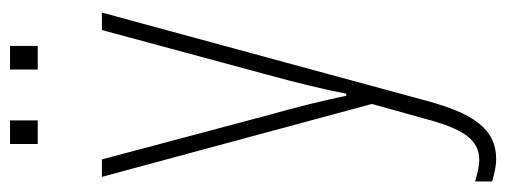

<svg xmlns="http://www.w3.org/2000/svg" viewBox="-330 -420 987 374"><g transform="rotate(-90 163.0 -233.5)"><path d="M69 -653H115V-707H69ZM214 -653H260V-707H214ZM39 240C100 240 129 193 153 105L325 -528H291L204 -206C188 -147 176 -99 167 -52H163C153 -99 141 -149 126 -201L39 -528H5L147 -2L118 102C99 173 79 207 38 207C25 207 10 203 -4 199V232C13 237 27 240 39 240Z"/></g></svg>

Font: Kathrein 37 Thin Condensed
Style: Regular
Weight: 250
Width: 3
Designer: Lazydogs Typefoundry, based on Open Sans by Ascender Corporation
Foundry: Lazydogs Typefoundry
Version: Version 1.003;PS 001.003;hotconv 1.0.88;makeotf.lib2.5.64775